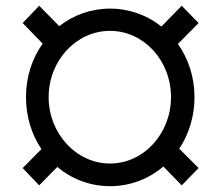

<svg xmlns="http://www.w3.org/2000/svg" viewBox="-20 -632 763 662"><path d="M359.4 9.9C429 9.9 493.3 -15.3 543.3 -57.9L606.5 7.1L664.8 -52.6L598 -119.3C631 -169 650.6 -230.1 650.6 -296.9C650.6 -366.8 629.3 -429.7 593.4 -480.5L664.8 -552.6L606.5 -612.2L536.6 -540.5C487.6 -579.5 426.1 -602.3 359.4 -602.3C293.7 -602.3 233 -579.9 184.3 -541.9L115.1 -612.2L58.2 -552.6L127.1 -481.5C90.9 -431.1 69.6 -367.2 69.6 -296.9C69.6 -229.4 89.1 -168 122.9 -117.9L58.2 -52.6L115.1 7.1L177.6 -56.5C227.3 -14.6 290.5 9.9 359.4 9.9ZM359.4 -68.2C242.9 -68.2 147.7 -171.9 147.7 -296.9C147.7 -423.3 242.9 -525.6 359.4 -525.6C475.9 -525.6 569.6 -423.3 569.6 -296.9C569.6 -171.9 475.9 -68.2 359.4 -68.2Z"/></svg>

Font: Karasuma Gothic
Style: Regular
Weight: 400
Designer: Rasmus Andersson, Ryoko Nishizuka
Foundry: Genbu
Version: Version 1.00